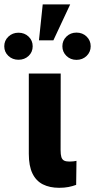

<svg xmlns="http://www.w3.org/2000/svg" viewBox="-78 -872 444 897"><path d="M56.6 -528.3H205.6L205.1 -171.4Q205.1 -149.9 208.7 -138.2Q212.4 -126.5 221.4 -121.8Q230.5 -117.2 246.6 -117.2Q257.3 -117.2 265.1 -118.2Q272.9 -119.1 279.3 -120.6L277.8 -8.3Q260.7 -2 241.7 1.7Q222.7 5.4 198.2 5.4Q154.3 5.4 122.3 -10.7Q90.3 -26.9 73.5 -61.8Q56.6 -96.7 56.6 -153.3ZM104 -683.6 121.6 -851.6H250L171.4 -683.6ZM-58.1 -655.8Q-58.1 -682.6 -38.8 -700.9Q-19.5 -719.2 8.3 -719.2Q36.6 -719.2 55.7 -700.9Q74.7 -682.6 74.7 -655.8Q74.7 -628.9 55.7 -610.8Q36.6 -592.8 8.3 -592.8Q-19.5 -592.8 -38.8 -610.8Q-58.1 -628.9 -58.1 -655.8ZM213.4 -655.8Q213.4 -682.6 232.4 -701.2Q251.5 -719.7 279.3 -719.7Q307.6 -719.7 326.7 -701.2Q345.7 -682.6 345.7 -655.8Q345.7 -629.4 326.7 -610.8Q307.6 -592.3 279.3 -592.3Q251.5 -592.3 232.4 -610.8Q213.4 -629.4 213.4 -655.8Z"/></svg>

Font: Roboto Condensed ExtraBold
Style: Regular
Weight: 800
Designer: Christian Robertson
Foundry: Google
Version: Version 3.008; 2023